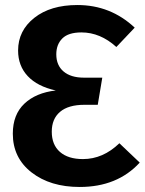

<svg xmlns="http://www.w3.org/2000/svg" viewBox="-20 -728 576 764"><path d="M288 -708Q420 -708 516 -618L443 -541Q379 -599 304 -599Q252 -599 228 -575Q204 -551 204 -512Q204 -468 233 -443.5Q262 -419 314 -419H387L369 -311H316Q252 -311 219 -283Q186 -255 186 -204Q186 -152 218.5 -123.5Q251 -95 310 -95Q390 -95 455 -158L536 -81Q447 16 297 16Q180 16 105.5 -42Q31 -100 31 -196Q31 -272 77 -315.5Q123 -359 202 -368Q129 -384 90.5 -425Q52 -466 52 -527Q52 -606 116.5 -657Q181 -708 288 -708Z"/></svg>

Font: Fira Sans SemiBold
Style: Regular
Weight: 600
Designer: bBox Type GmbH & Carrois Corporate GbR & Edenspiekermann AG
Foundry: bBox Type GmbH & Carrois Corporate GbR & Edenspiekermann AG
Version: Version 4.301;PS 004.301;hotconv 1.0.88;makeotf.lib2.5.64775